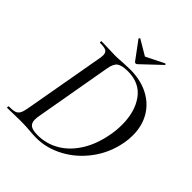

<svg xmlns="http://www.w3.org/2000/svg" viewBox="-217 -918 1054 1054"><g transform="rotate(45 310.0 -391.0)"><path d="M163 -624Q201 -622 225 -622Q254 -622 286 -625Q324 -627 339 -627Q420 -627 480.5 -596Q541 -565 573.5 -509.5Q606 -454 606 -382Q606 -348 601 -323Q584 -227 529 -152.5Q474 -78 397.5 -37Q321 4 241 4Q217 4 185 1Q173 0 155.5 -1Q138 -2 116 -2L54 -1Q39 0 12 0Q9 0 9 -6Q9 -12 12 -12Q43 -12 58 -17Q73 -22 81 -36.5Q89 -51 94 -81L176 -544Q180 -561 180 -576Q180 -598 167 -605.5Q154 -613 119 -613Q117 -613 117 -619Q117 -625 119 -625ZM164 -62Q164 -36 180 -24Q196 -12 236 -12Q303 -12 361 -46Q419 -80 459.5 -145Q500 -210 516 -301Q523 -339 523 -380Q523 -482 476 -546.5Q429 -611 338 -611Q292 -611 272.5 -597Q253 -583 246 -542L167 -92Q164 -76 164 -62ZM252 -780Q252 -782 255 -784.5Q258 -787 259 -786L347 -734L451 -786H452Q455 -786 457.5 -783Q460 -780 457 -779L347 -675Q343 -671 337 -671Q332 -671 329 -675L252 -779Z"/></g></svg>

Font: CormorantInfant-MediumItalic
Style: Italic
Weight: 500
Italic angle: -10°
Designer: Christian Thalmann (Catharsis Fonts)
Foundry: Catharsis Fonts
Version: Version 3.303